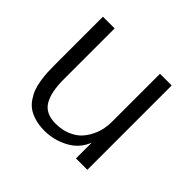

<svg xmlns="http://www.w3.org/2000/svg" viewBox="-129 -646 804 804"><g transform="rotate(45 273.0 -244.5)"><path d="M397 -212.9V-499.5H466.3V0H398.9V-93.8Q379.4 -42 329.3 -15.1Q279.3 11.7 223.6 11.7Q191.9 11.7 166.3 4.2Q140.6 -3.4 123.8 -15.4Q106.9 -27.3 94.5 -46.1Q82 -64.9 75.4 -83Q68.8 -101.1 64.9 -125.7Q61 -150.4 60.1 -169.2Q59.1 -188 59.1 -212.9V-499.5H128.4V-198.2Q128.4 -121.1 152.3 -81.8Q176.3 -42.5 235.8 -42.5Q272.5 -42.5 301.8 -54.7Q331.1 -66.9 348.4 -85.2Q365.7 -103.5 377.2 -127.2Q388.7 -150.9 392.8 -172.1Q397 -193.4 397 -212.9Z"/></g></svg>

Font: Pontano Sans
Style: Regular
Weight: 400
Foundry: vernon adams
Version: 1.0